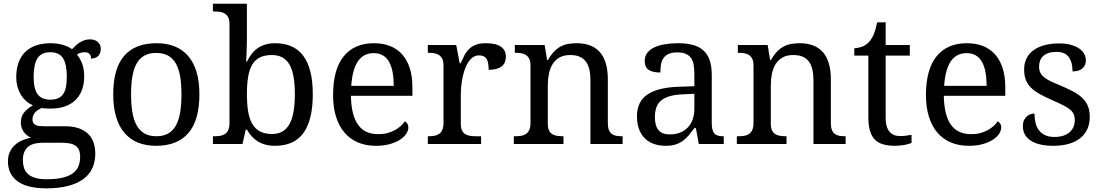

<svg xmlns="http://www.w3.org/2000/svg" viewBox="-20 -780 5967 1040"><path d="M525.9 -515.1Q525.9 -504.4 522.7 -494.9Q519.5 -485.4 513.2 -478.3Q506.8 -471.2 496.8 -467Q486.8 -462.9 473.1 -462.9Q473.1 -468.8 471.7 -474.6Q470.2 -480.5 466.6 -485.6Q462.9 -490.7 456.5 -493.9Q450.2 -497.1 439.9 -497.1Q427.2 -497.1 417 -494.1Q406.7 -491.2 397 -484.9Q414.1 -463.9 425 -435.3Q436 -406.7 436 -363.8Q436 -326.7 424.8 -295.2Q413.6 -263.7 391.4 -240.7Q369.1 -217.8 335.2 -204.8Q301.3 -191.9 255.9 -191.9Q250 -191.9 242.7 -192.1Q235.4 -192.4 228 -192.6Q220.7 -192.9 214.4 -193.6Q208 -194.3 204.1 -194.8Q194.3 -189.9 185.5 -184.1Q176.8 -178.2 170.2 -170.9Q163.6 -163.6 159.7 -154.3Q155.8 -145 155.8 -133.8Q155.8 -121.6 160.4 -114.3Q165 -106.9 173.3 -102.8Q181.6 -98.6 193.1 -97.4Q204.6 -96.2 217.8 -96.2H331.1Q376 -96.2 407.2 -85Q438.5 -73.7 458.3 -54Q478 -34.2 487.1 -6.6Q496.1 21 496.1 53.2Q496.1 96.2 480.2 130.9Q464.4 165.5 431.6 189.7Q398.9 213.9 348.9 227.1Q298.8 240.2 231 240.2Q126.5 240.2 74.7 201.7Q22.9 163.1 22.9 94.2Q22.9 64.9 33.2 43Q43.5 21 60.8 5.4Q78.1 -10.3 100.6 -20Q123 -29.8 147.9 -34.2Q137.7 -38.6 127.9 -45.9Q118.2 -53.2 110.4 -63.5Q102.5 -73.7 97.7 -86.9Q92.8 -100.1 92.8 -116.2Q92.8 -146 108.4 -167.7Q124 -189.5 158.2 -210Q136.7 -218.8 119.9 -234.1Q103 -249.5 91.6 -269.3Q80.1 -289.1 74 -312.5Q67.9 -335.9 67.9 -360.8Q67.9 -404.3 79.6 -438.5Q91.3 -472.7 114.7 -496.6Q138.2 -520.5 173.3 -533.2Q208.5 -545.9 255.9 -545.9Q273.9 -545.9 291.5 -543.2Q309.1 -540.5 324 -535.9Q338.9 -531.2 350.8 -525.4Q362.8 -519.5 370.1 -513.2Q377.4 -521 387.2 -530.5Q397 -540 409.2 -548.1Q421.4 -556.2 435.8 -561.5Q450.2 -566.9 466.8 -566.9Q481.9 -566.9 492.9 -562.7Q503.9 -558.6 511.2 -551.5Q518.6 -544.4 522.2 -534.9Q525.9 -525.4 525.9 -515.1ZM104 87.9Q104 109.9 109.9 128.9Q115.7 147.9 130.4 161.6Q145 175.3 169.9 183.1Q194.8 190.9 232.9 190.9Q286.6 190.9 321.5 181.9Q356.4 172.9 377 156.7Q397.5 140.6 405.8 118.4Q414.1 96.2 414.1 69.8Q414.1 46.9 407.5 32Q400.9 17.1 387.9 8.5Q375 0 356 -3.4Q336.9 -6.8 312 -6.8H213.9Q192.9 -6.8 173.1 -3.2Q153.3 0.5 137.9 10.7Q122.6 21 113.3 39.6Q104 58.1 104 87.9ZM162.1 -363.8Q162.1 -299.8 183.3 -270Q204.6 -240.2 252.9 -240.2Q277.3 -240.2 294.2 -247.6Q311 -254.9 321.8 -270Q332.5 -285.2 337.2 -308.8Q341.8 -332.5 341.8 -365.2Q341.8 -432.6 321.3 -464.8Q300.8 -497.1 252 -497.1Q203.6 -497.1 182.9 -464.1Q162.1 -431.2 162.1 -363.8Z M1060.1 -269Q1060.1 -127.9 1000.2 -59.1Q940.4 9.8 825.2 9.8Q771 9.8 728 -7.3Q685.1 -24.4 655 -59.1Q625 -93.8 609.1 -146.2Q593.3 -198.7 593.3 -269Q593.3 -409.2 652.6 -477.5Q711.9 -545.9 828.1 -545.9Q882.3 -545.9 925.3 -529.1Q968.3 -512.2 998.3 -477.8Q1028.3 -443.4 1044.2 -391.4Q1060.1 -339.4 1060.1 -269ZM689.9 -269Q689.9 -213.4 697.3 -170.9Q704.6 -128.4 720.9 -99.9Q737.3 -71.3 763.4 -56.6Q789.6 -42 827.1 -42Q864.7 -42 890.6 -56.6Q916.5 -71.3 932.6 -99.9Q948.7 -128.4 955.8 -170.9Q962.9 -213.4 962.9 -269Q962.9 -324.7 955.6 -366.7Q948.2 -408.7 932.1 -436.8Q916 -464.8 889.9 -479Q863.8 -493.2 826.2 -493.2Q788.6 -493.2 762.7 -479Q736.8 -464.8 720.7 -436.8Q704.6 -408.7 697.3 -366.7Q689.9 -324.7 689.9 -269Z M1674.3 -269Q1674.3 -196.8 1660.9 -144Q1647.5 -91.3 1621.6 -57.1Q1595.7 -22.9 1557.6 -6.6Q1519.5 9.8 1470.2 9.8Q1441.4 9.8 1418 3.4Q1394.5 -2.9 1375.7 -14.6Q1356.9 -26.4 1342.5 -42.5Q1328.1 -58.6 1317.4 -78.1H1311L1293.5 0H1133.3V-42H1141.1Q1158.2 -42 1173.1 -44.4Q1188 -46.9 1199 -54.4Q1210 -62 1216.6 -76.2Q1223.1 -90.3 1223.1 -113.8V-649.9Q1223.1 -671.9 1216.6 -685.3Q1210 -698.7 1198.7 -706.1Q1187.5 -713.4 1172.6 -715.6Q1157.7 -717.8 1141.1 -717.8H1133.3V-759.8H1317.4V-576.2Q1317.4 -559.1 1316.9 -536.9Q1316.4 -514.6 1315.4 -494.1Q1314.5 -470.7 1313.5 -445.8H1317.4Q1328.6 -468.8 1342.8 -487.3Q1356.9 -505.9 1375.5 -518.8Q1394 -531.7 1417.5 -538.8Q1440.9 -545.9 1470.2 -545.9Q1519.5 -545.9 1557.6 -529.5Q1595.7 -513.2 1621.6 -479.2Q1647.5 -445.3 1660.9 -393.1Q1674.3 -340.8 1674.3 -269ZM1453.1 -481.9Q1414.1 -481.9 1387.9 -469Q1361.8 -456.1 1346.2 -429.7Q1330.6 -403.3 1324 -363.3Q1317.4 -323.2 1317.4 -269Q1317.4 -216.8 1324 -176.8Q1330.6 -136.7 1346.4 -109.4Q1362.3 -82 1388.4 -68.1Q1414.6 -54.2 1454.1 -54.2Q1487.3 -54.2 1510.5 -68.1Q1533.7 -82 1548.6 -109.4Q1563.5 -136.7 1570.3 -177Q1577.1 -217.3 1577.1 -270Q1577.1 -323.2 1570.3 -363Q1563.5 -402.8 1548.6 -429.2Q1533.7 -455.6 1510 -468.8Q1486.3 -481.9 1453.1 -481.9Z M2003.9 -492.2Q1948.2 -492.2 1918.2 -447Q1888.2 -401.9 1882.8 -314.9H2112.8Q2112.8 -354.5 2106.9 -387.2Q2101.1 -419.9 2088.4 -443.4Q2075.7 -466.8 2054.9 -479.5Q2034.2 -492.2 2003.9 -492.2ZM2016.1 9.8Q1961.9 9.8 1918.7 -8.5Q1875.5 -26.9 1845.7 -62Q1815.9 -97.2 1800 -148.2Q1784.2 -199.2 1784.2 -264.2Q1784.2 -404.3 1841.8 -475.1Q1899.4 -545.9 2005.9 -545.9Q2054.2 -545.9 2092.8 -530.8Q2131.3 -515.6 2158.2 -485.6Q2185.1 -455.6 2199.5 -410.9Q2213.9 -366.2 2213.9 -307.1V-261.2H1880.9Q1881.8 -206.5 1891.8 -167.2Q1901.9 -127.9 1920.7 -102.5Q1939.5 -77.1 1966.8 -65.2Q1994.1 -53.2 2029.8 -53.2Q2055.7 -53.2 2077.9 -59.1Q2100.1 -64.9 2118.2 -74.7Q2136.2 -84.5 2150.1 -96.9Q2164.1 -109.4 2172.9 -123Q2179.7 -120.1 2185.8 -110.8Q2191.9 -101.6 2191.9 -88.9Q2191.9 -73.7 2181.2 -56.4Q2170.4 -39.1 2148.4 -24.4Q2126.5 -9.8 2093.5 0Q2060.5 9.8 2016.1 9.8Z M2585.9 0H2297.4V-42H2300.3Q2317.4 -42 2332.3 -44.4Q2347.2 -46.9 2358.2 -54.4Q2369.1 -62 2375.7 -76.2Q2382.3 -90.3 2382.3 -113.8V-425.8Q2382.3 -447.8 2375.7 -461.2Q2369.1 -474.6 2357.9 -481.9Q2346.7 -489.3 2331.8 -491.7Q2316.9 -494.1 2300.3 -494.1H2297.4V-536.1H2451.2L2470.2 -437H2475.1Q2484.9 -459.5 2495.1 -479.2Q2505.4 -499 2520.3 -513.9Q2535.2 -528.8 2557.1 -537.4Q2579.1 -545.9 2612.3 -545.9Q2667 -545.9 2693.6 -526.9Q2720.2 -507.8 2720.2 -473.1Q2720.2 -457.5 2715.1 -444.3Q2710 -431.2 2698.7 -421.6Q2687.5 -412.1 2669.9 -407Q2652.3 -401.9 2627 -401.9Q2627 -443.4 2615.2 -461.7Q2603.5 -480 2574.2 -480Q2555.7 -480 2541 -469.5Q2526.4 -459 2515.4 -441.7Q2504.4 -424.3 2496.8 -401.9Q2489.3 -379.4 2484.6 -355.7Q2480 -332 2478 -308.6Q2476.1 -285.2 2476.1 -266.1V-108.9Q2476.1 -86.9 2482.7 -73.5Q2489.3 -60.1 2500.5 -53.2Q2511.7 -46.4 2526.6 -44.2Q2541.5 -42 2558.1 -42H2585.9Z M3032.2 -42V0H2763.2V-42H2771.5Q2788.6 -42 2803.5 -44.4Q2818.4 -46.9 2829.3 -54.4Q2840.3 -62 2846.9 -76.2Q2853.5 -90.3 2853.5 -113.8V-425.8Q2853.5 -447.8 2846.9 -461.2Q2840.3 -474.6 2829.1 -481.9Q2817.9 -489.3 2803 -491.7Q2788.1 -494.1 2771.5 -494.1H2768.6V-536.1H2930.2L2943.4 -455.1H2948.2Q2963.9 -482.9 2981.2 -500.7Q2998.5 -518.6 3017.8 -528.6Q3037.1 -538.6 3058.8 -542.2Q3080.6 -545.9 3104.5 -545.9Q3144 -545.9 3175 -534.4Q3206.1 -522.9 3227.8 -499.3Q3249.5 -475.6 3261 -438.5Q3272.5 -401.4 3272.5 -350.1V-113.8Q3272.5 -90.3 3278.1 -76.2Q3283.7 -62 3293.9 -54.4Q3304.2 -46.9 3318.4 -44.4Q3332.5 -42 3349.1 -42H3352.5V0H3178.2V-345.2Q3178.2 -377.9 3172.4 -403.3Q3166.5 -428.7 3153.6 -446.3Q3140.6 -463.9 3119.6 -472.9Q3098.6 -481.9 3068.4 -481.9Q3034.2 -481.9 3011 -468.8Q2987.8 -455.6 2973.6 -433.1Q2959.5 -410.6 2953.4 -381.3Q2947.3 -352.1 2947.3 -319.8V-108.9Q2947.3 -86.9 2953.9 -73.5Q2960.4 -60.1 2971.7 -53.2Q2982.9 -46.4 2997.8 -44.2Q3012.7 -42 3029.3 -42Z M3527.3 -145Q3527.3 -98.1 3547.1 -75Q3566.9 -51.8 3608.4 -51.8Q3638.7 -51.8 3663.3 -61.5Q3688 -71.3 3705.3 -89.4Q3722.7 -107.4 3731.9 -133.3Q3741.2 -159.2 3741.2 -190.9V-272L3677.2 -269Q3634.8 -267.1 3606.2 -258.5Q3577.6 -250 3560.1 -234.6Q3542.5 -219.2 3534.9 -196.8Q3527.3 -174.3 3527.3 -145ZM3648.4 -496.1Q3619.6 -496.1 3601.8 -488Q3584 -480 3574 -465.3Q3564 -450.7 3560.5 -430.7Q3557.1 -410.6 3557.1 -387.2Q3515.6 -387.2 3493.9 -401.4Q3472.2 -415.5 3472.2 -450.2Q3472.2 -476.1 3486.3 -494.1Q3500.5 -512.2 3525.1 -523.7Q3549.8 -535.2 3582.5 -540.5Q3615.2 -545.9 3652.3 -545.9Q3698.2 -545.9 3732.4 -536.9Q3766.6 -527.8 3789.6 -507.3Q3812.5 -486.8 3824 -453.9Q3835.4 -420.9 3835.4 -373V-113.8Q3835.4 -92.8 3838.9 -79.1Q3842.3 -65.4 3849.6 -57.1Q3856.9 -48.8 3868.9 -45.4Q3880.9 -42 3897.5 -42H3900.4V0H3765.1L3749.5 -85.9H3741.2Q3725.6 -64.9 3710.9 -47.4Q3696.3 -29.8 3678.7 -17.1Q3661.1 -4.4 3638.9 2.7Q3616.7 9.8 3585.4 9.8Q3552.2 9.8 3523.7 0.2Q3495.1 -9.3 3474.4 -29.1Q3453.6 -48.8 3441.9 -78.9Q3430.2 -108.9 3430.2 -149.9Q3430.2 -229.5 3486.8 -268.1Q3543.5 -306.6 3658.2 -310.1L3741.2 -313V-373Q3741.2 -399.9 3738.3 -422.6Q3735.4 -445.3 3725.6 -461.7Q3715.8 -478 3697.5 -487.1Q3679.2 -496.1 3648.4 -496.1Z M4240.2 -42V0H3971.2V-42H3979.5Q3996.6 -42 4011.5 -44.4Q4026.4 -46.9 4037.4 -54.4Q4048.3 -62 4054.9 -76.2Q4061.5 -90.3 4061.5 -113.8V-425.8Q4061.5 -447.8 4054.9 -461.2Q4048.3 -474.6 4037.1 -481.9Q4025.9 -489.3 4011 -491.7Q3996.1 -494.1 3979.5 -494.1H3976.6V-536.1H4138.2L4151.4 -455.1H4156.2Q4171.9 -482.9 4189.2 -500.7Q4206.5 -518.6 4225.8 -528.6Q4245.1 -538.6 4266.8 -542.2Q4288.6 -545.9 4312.5 -545.9Q4352.1 -545.9 4383.1 -534.4Q4414.1 -522.9 4435.8 -499.3Q4457.5 -475.6 4469 -438.5Q4480.5 -401.4 4480.5 -350.1V-113.8Q4480.5 -90.3 4486.1 -76.2Q4491.7 -62 4502 -54.4Q4512.2 -46.9 4526.4 -44.4Q4540.5 -42 4557.1 -42H4560.5V0H4386.2V-345.2Q4386.2 -377.9 4380.4 -403.3Q4374.5 -428.7 4361.6 -446.3Q4348.6 -463.9 4327.6 -472.9Q4306.6 -481.9 4276.4 -481.9Q4242.2 -481.9 4219 -468.8Q4195.8 -455.6 4181.6 -433.1Q4167.5 -410.6 4161.4 -381.3Q4155.3 -352.1 4155.3 -319.8V-108.9Q4155.3 -86.9 4161.9 -73.5Q4168.5 -60.1 4179.7 -53.2Q4190.9 -46.4 4205.8 -44.2Q4220.7 -42 4237.3 -42Z M4853.5 -43Q4871.6 -43 4886.7 -44.9Q4901.9 -46.9 4917.5 -49.8V-5.9Q4911.1 -2.9 4900.9 0Q4890.6 2.9 4878.7 5.1Q4866.7 7.3 4853.5 8.5Q4840.3 9.8 4828.6 9.8Q4790.5 9.8 4763.2 1.7Q4735.8 -6.3 4718.3 -24.4Q4700.7 -42.5 4692.1 -72.3Q4683.6 -102.1 4683.6 -145V-479H4607.4V-519Q4625.5 -519 4647.2 -526.4Q4668.9 -533.7 4685.5 -550.8Q4702.6 -569.3 4713.1 -595Q4723.6 -620.6 4731.4 -659.2H4777.3V-536.1H4908.2V-479H4777.3V-142.1Q4777.3 -90.8 4798.1 -66.9Q4818.8 -43 4853.5 -43Z M5215.3 -492.2Q5159.7 -492.2 5129.6 -447Q5099.6 -401.9 5094.2 -314.9H5324.2Q5324.2 -354.5 5318.4 -387.2Q5312.5 -419.9 5299.8 -443.4Q5287.1 -466.8 5266.4 -479.5Q5245.6 -492.2 5215.3 -492.2ZM5227.5 9.8Q5173.3 9.8 5130.1 -8.5Q5086.9 -26.9 5057.1 -62Q5027.3 -97.2 5011.5 -148.2Q4995.6 -199.2 4995.6 -264.2Q4995.6 -404.3 5053.2 -475.1Q5110.8 -545.9 5217.3 -545.9Q5265.6 -545.9 5304.2 -530.8Q5342.8 -515.6 5369.6 -485.6Q5396.5 -455.6 5410.9 -410.9Q5425.3 -366.2 5425.3 -307.1V-261.2H5092.3Q5093.3 -206.5 5103.3 -167.2Q5113.3 -127.9 5132.1 -102.5Q5150.9 -77.1 5178.2 -65.2Q5205.6 -53.2 5241.2 -53.2Q5267.1 -53.2 5289.3 -59.1Q5311.5 -64.9 5329.6 -74.7Q5347.7 -84.5 5361.6 -96.9Q5375.5 -109.4 5384.3 -123Q5391.1 -120.1 5397.2 -110.8Q5403.3 -101.6 5403.3 -88.9Q5403.3 -73.7 5392.6 -56.4Q5381.8 -39.1 5359.9 -24.4Q5337.9 -9.8 5304.9 0Q5272 9.8 5227.5 9.8Z M5685.5 9.8Q5647.9 9.8 5617.4 3.2Q5586.9 -3.4 5565.4 -16.8Q5543.9 -30.3 5532.2 -50Q5520.5 -69.8 5520.5 -96.2Q5520.5 -116.2 5527.1 -129.6Q5533.7 -143.1 5543.2 -150.9Q5552.7 -158.7 5563.7 -161.9Q5574.7 -165 5583.5 -165Q5583.5 -138.7 5588.9 -115.7Q5594.2 -92.8 5606.9 -75.4Q5619.6 -58.1 5640.4 -48.1Q5661.1 -38.1 5691.4 -38.1Q5718.3 -38.1 5738.8 -44.7Q5759.3 -51.3 5773.2 -63.2Q5787.1 -75.2 5794.4 -92Q5801.8 -108.9 5801.8 -128.9Q5801.8 -147.5 5796.1 -160.9Q5790.5 -174.3 5776.6 -186Q5762.7 -197.8 5738.8 -210Q5714.8 -222.2 5678.7 -237.8Q5640.1 -254.9 5611.6 -270.8Q5583 -286.6 5564.5 -305.2Q5545.9 -323.7 5536.6 -347.4Q5527.3 -371.1 5527.3 -403.8Q5527.3 -438 5540.8 -464.4Q5554.2 -490.7 5579.1 -508.5Q5604 -526.4 5638.7 -535.6Q5673.3 -544.9 5715.8 -544.9Q5751.5 -544.9 5778.8 -537.6Q5806.2 -530.3 5824.7 -517.8Q5843.3 -505.4 5852.5 -488.5Q5861.8 -471.7 5861.8 -453.1Q5861.8 -425.8 5843 -409.4Q5824.2 -393.1 5789.6 -393.1Q5789.6 -443.4 5768.8 -471.2Q5748 -499 5703.6 -499Q5678.2 -499 5660.2 -493.2Q5642.1 -487.3 5630.6 -476.6Q5619.1 -465.8 5613.8 -451.2Q5608.4 -436.5 5608.4 -418.9Q5608.4 -399.9 5615.2 -386Q5622.1 -372.1 5637 -360.4Q5651.9 -348.6 5675.5 -337.6Q5699.2 -326.7 5732.4 -313Q5772 -296.4 5800.3 -280.3Q5828.6 -264.2 5846.9 -245.1Q5865.2 -226.1 5874 -202.1Q5882.8 -178.2 5882.8 -147Q5882.8 -107.9 5868.7 -78.6Q5854.5 -49.3 5828.6 -29.5Q5802.7 -9.8 5766.4 0Q5730 9.8 5685.5 9.8Z"/></svg>

Font: Droid Serif
Style: Regular
Weight: 400
Designer: Monotype Design team
Foundry: Monotype Imaging Inc.
Version: Version 1.03